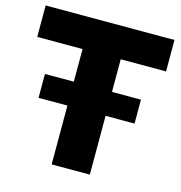

<svg xmlns="http://www.w3.org/2000/svg" viewBox="-109 -838 880 935"><g transform="rotate(15 331.0 -370.0)"><path d="M235 0V-296.5H89.5V-417H235V-581.5H6.5V-740H656V-581.5H427.5V-417H573.5V-296.5H427.5V0Z"/></g></svg>

Font: Encode Sans XBd
Style: Regular
Weight: 800
Designer: Multiple Designers
Foundry: Impallari Type
Version: Version 3.002; ttfautohint (v1.8.3) -l 8 -r 50 -G 200 -x 14 